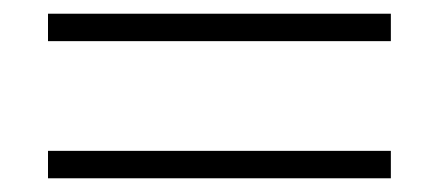

<svg xmlns="http://www.w3.org/2000/svg" viewBox="-20 -530 640 280"><path d="M50 -470V-510H550V-470ZM50 -270V-310H550V-270Z"/></svg>

Font: Cooper Hewitt
Style: Light
Weight: 703
Designer: Village Type and Design LLC
Foundry: Cooper Hewitt Smithsonian Design Museum
Version: 1.000